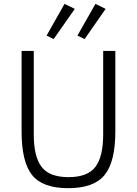

<svg xmlns="http://www.w3.org/2000/svg" viewBox="-20 -962 709 994"><path d="M257.8 -759.8 221.2 -777.8 314 -941.9 367.2 -916ZM418 -759.8 380.9 -777.8 474.1 -941.9 526.9 -916ZM333 12.2Q200.2 12.2 146 -55.9Q91.8 -124 91.8 -280.8V-698.2H154.8V-267.1Q154.8 -150.4 195.6 -97.7Q236.3 -44.9 335 -44.9Q433.1 -44.9 473.6 -97.7Q514.2 -150.4 514.2 -267.1V-698.2H577.1V-280.8Q577.1 -124.5 521.7 -56.2Q466.3 12.2 333 12.2Z"/></svg>

Font: Anuphan Light
Style: Regular
Weight: 300
Designer: Mike Abbink, Paul van der Laan, Pieter van Rosmalen, Mint Tantisuwanna
Foundry: Bold Monday; Cadson Demak
Version: Version 3.002;hotconv 1.0.109;makeotfexe 2.5.65596